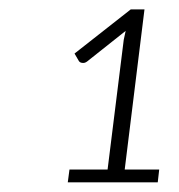

<svg xmlns="http://www.w3.org/2000/svg" viewBox="-20 -828 371 398"><path d="M124 -476.5H203L236.5 -745.5L240.5 -764L160.5 -700.5Q156.5 -697.5 152.5 -697.5Q146 -697.5 143.5 -701.5L134.5 -717L251 -808.5H279.5L238.5 -476.5H310L307 -450H120.5Z"/></svg>

Font: Lato Light
Style: Italic
Weight: 300
Italic angle: -7°
Designer: Lukasz Dziedzic
Foundry: Lukasz Dziedzic
Version: Version 1.104; Western+Polish opensource